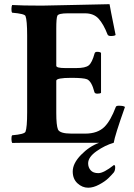

<svg xmlns="http://www.w3.org/2000/svg" viewBox="-20 -668 628 901"><path d="M176.8 -641.6Q200.2 -641.6 338.4 -645Q476.6 -648.4 494.1 -648.4Q495.1 -638.7 522.5 -503.9Q517.6 -499 500 -499Q487.3 -499 484.4 -506.8Q465.8 -554.7 442.9 -580.1Q419.9 -605.5 378.9 -605.5H297.9Q253.9 -605.5 249 -593.8Q244.1 -582 244.1 -534.2V-359.4Q244.1 -348.6 286.1 -348.6H337.9Q380.9 -348.6 396.5 -361.3Q412.1 -374 423.8 -417Q425.8 -424.8 435.5 -424.8Q449.2 -424.8 454.1 -419.9V-232.4Q450.2 -228.5 436.5 -228.5Q424.8 -228.5 422.9 -236.3Q410.2 -286.1 388.7 -295.9Q372.1 -302.7 314.5 -302.7Q244.1 -302.7 244.1 -289.1V-137.7Q244.1 -80.1 252 -60.5Q260.7 -41 315.4 -41H379.9Q438.5 -41 470.7 -73.2Q499 -101.6 523.4 -166Q525.4 -171.9 537.1 -171.9Q560.5 -171.9 566.4 -166Q518.6 -31.2 513.7 2Q472.7 13.7 433.1 41.5Q393.6 69.3 393.6 98.6Q393.6 117.2 405.3 130.9Q417 144.5 441.4 144.5Q466.8 144.5 514.6 106.4Q520.5 106.4 520.5 117.2Q520.5 132.8 513.7 141.6Q502.9 154.3 487.8 168.9Q472.7 183.6 445.3 198.2Q418 212.9 393.6 212.9Q366.2 212.9 343.8 192.4Q321.3 171.9 321.3 136.7Q321.3 98.6 360.4 58.6Q399.4 18.6 445.3 2H163.1Q134.8 2 106.4 2Q78.1 2 59.6 2.4Q41 2.9 37.1 2.9Q34.2 -2 33.7 -15.1Q33.2 -28.3 37.1 -33.2Q94.7 -38.1 99.6 -49.8Q107.4 -69.3 107.4 -141.6V-501Q107.4 -573.2 99.6 -592.8Q95.7 -603.5 37.1 -608.4Q33.2 -613.3 33.7 -626.5Q34.2 -639.6 37.1 -644.5Q81.1 -641.6 176.8 -641.6Z"/></svg>

Font: Crimson
Style: Bold
Weight: 700
Version: Version 0.8 ; ttfautohint (v1.00) -l 8 -r 50 -G 200 -x 14 -D